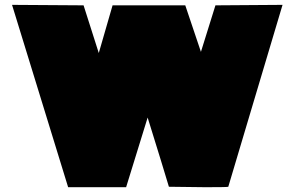

<svg xmlns="http://www.w3.org/2000/svg" viewBox="-20 -784 1240 802"><path d="M685.5 -3.9Q664.1 -76.2 596.7 -293Q574.2 -219.7 506.8 -2Q446.3 -2 264.6 -2Q206.1 -192.4 30.3 -763.7Q105.5 -762.7 329.1 -761.7Q344.7 -711.9 392.6 -562.5Q407.2 -612.3 450.2 -761.7Q525.4 -761.7 753.9 -761.7Q770.5 -712.9 819.3 -567.4Q835 -616.2 879.9 -761.7Q950.2 -761.7 1160.2 -763.7Q1103.5 -572.3 1018.6 -289.1Q933.6 -4.9 933.6 -3.9Q933.6 -2 839.8 -2Q747.1 -2.9 685.5 -3.9Z"/></svg>

Font: Star Wars
Style: Regular
Weight: 400
Version: Version 1.0